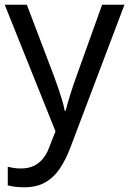

<svg xmlns="http://www.w3.org/2000/svg" viewBox="-20 -556 549 816"><path d="M83 240Q60 240 42.5 237.5Q25 235 13 232V153Q26 156 39.5 158Q53 160 69 160Q100 160 122.5 149.5Q145 139 161.5 119.5Q178 100 188 73L231 -36V40L0 -536H94L210 -231Q220 -204 228.5 -179Q237 -154 244 -130.5Q251 -107 255 -85H259Q265 -110 277.5 -150.5Q290 -191 305 -232L414 -536H509L278 74Q259 124 233.5 161.5Q208 199 171.5 219.5Q135 240 83 240Z"/></svg>

Font: Noto Sans Ambassadori
Style: Regular
Weight: 400
Designer: Monotype Design Team
Foundry: Monotype Imaging Inc.
Version: Version 2.013